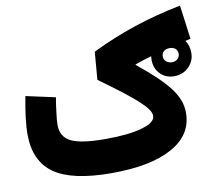

<svg xmlns="http://www.w3.org/2000/svg" viewBox="-80 -829 1037 922"><g transform="rotate(-10 438.0 -367.5)"><path d="M47.9 -436.5C33.2 -359.4 25.9 -298.8 25.9 -254.4C25.9 -166 55.2 -101.6 113.3 -61C171.4 -20.5 264.2 0 391.6 0C520 0 619.1 -19.5 689 -58.6C758.8 -97.2 793.5 -152.3 793.5 -224.1C793.5 -305.7 741.7 -373 595.7 -491.7L595.2 -494.1C620.1 -502.9 647 -511.7 675.8 -520C675.3 -514.6 674.8 -508.8 674.8 -502.9C674.8 -474.1 683.6 -451.2 701.7 -433.1C719.2 -415 741.7 -406.2 768.6 -406.2C797.4 -406.2 821.3 -415.5 840.3 -434.6C859.4 -453.6 868.7 -476.1 868.7 -502.9C868.7 -526.9 862.8 -547.4 850.6 -564C858.9 -565.9 867.7 -567.9 876.5 -569.8L854.5 -735.4C693.8 -703.6 553.2 -656.7 413.1 -588.4L401.9 -453.1C575.7 -328.1 635.7 -273.4 635.7 -236.8C635.7 -214.8 614.3 -197.8 570.8 -185.5C527.3 -172.9 467.8 -166.5 393.1 -166.5C313.5 -166.5 257.3 -174.3 224.6 -190.4C191.9 -206.5 175.8 -233.9 175.8 -272.5C175.8 -285.6 177.2 -305.2 180.7 -331.1C183.6 -356.9 187 -381.3 191.4 -405.3ZM770 -543C793 -543 808.1 -530.3 808.1 -509.3C808.1 -488.3 792 -474.1 770 -474.1C748 -474.1 730.5 -488.3 730.5 -509.3C730.5 -530.3 746.6 -543 770 -543Z"/></g></svg>

Font: Estedad ExtraBold
Style: Regular
Weight: 800
Designer: Amin Abedi
Version: Version 7.3